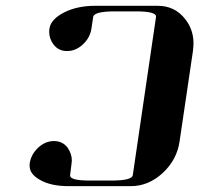

<svg xmlns="http://www.w3.org/2000/svg" viewBox="-20 -635 681 655"><path d="M81.1 -68.8V-76.2Q85.4 -107.9 109.9 -130.9Q134.3 -153.8 164.1 -153.8Q193.8 -153.8 210.9 -130.9Q225.1 -109.4 225.1 -87.9Q225.1 -86.4 224.6 -82.8Q224.1 -79.1 224.1 -77.1L219.2 -38.1Q217.8 -28.3 234.4 -23.7Q251 -19 287.1 -19H358.9Q431.6 -19 433.1 -38.1L512.2 -577.1Q515.1 -596.2 443.8 -596.2H372.1Q300.8 -596.2 297.9 -577.1L292 -538.1Q287.6 -506.8 263.2 -483.9Q238.8 -460.9 209 -460.9H208Q179.2 -460.9 162.1 -483.9Q147.9 -503.4 147.9 -525.9Q147.9 -534.2 148.9 -538.1Q153.3 -569.3 199.2 -592.8Q243.7 -615.2 304.2 -615.2H518.1Q576.7 -615.2 611.8 -569.8Q640.1 -534.2 640.1 -486.8Q640.1 -478.5 638.2 -460.9L592.8 -153.8Q584 -90.3 535.2 -44.9Q486.3 0 426.8 0H212.9Q152.8 0 115.2 -22Q81.1 -41.5 81.1 -68.8ZM213.9 -4.9Z"/></svg>

Font: Hjet
Style: Italic
Weight: 400
Designer: T. Christopher White
Version: Version 1.2